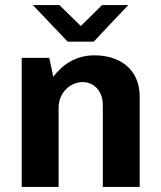

<svg xmlns="http://www.w3.org/2000/svg" viewBox="-20 -740 637 760"><path d="M110 -720 248 -575H351C396 -623 442 -672 488 -720H384L300 -637L215 -720ZM175 -511H66V0H212V-314C212 -371 256 -415 307 -415C354 -415 387 -377 387 -325V0H533V-357C533 -468 452 -521 354 -521C275 -521 223 -479 191 -436Z"/></svg>

Font: Chivo
Style: Bold
Weight: 700
Designer: Hector Gatti
Foundry: Omnibus-Type
Version: Version 1.003;PS 001.003;hotconv 1.0.70;makeotf.lib2.5.58329